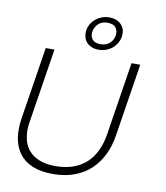

<svg xmlns="http://www.w3.org/2000/svg" viewBox="-104 -1066 1007 1168"><g transform="rotate(10 400.0 -482.0)"><path d="M301 17Q226 17 174.5 -5Q123 -27 93.5 -67Q64 -107 55 -161Q51 -187 51 -215Q51 -246 56 -280L127 -730H181L109 -273Q104 -244 104 -219Q104 -196 108 -175Q115 -131 140 -99.5Q165 -68 207 -50.5Q249 -33 309 -33Q370 -33 417.5 -50Q465 -67 499.5 -98.5Q534 -130 555 -174.5Q576 -219 585 -273L657 -730H711L640 -280Q630 -215 604 -161Q578 -107 536 -67Q494 -27 435 -5Q376 17 301 17ZM445 -776Q419 -776 400 -784.5Q381 -793 369 -807Q357 -821 353 -840Q350 -852 350 -864Q350 -872 351 -879Q354 -899 364.5 -917.5Q375 -936 391.5 -950Q408 -964 429.5 -972.5Q451 -981 477 -981Q503 -981 522 -972.5Q541 -964 553 -950Q565 -936 570 -918Q572 -907 572 -896Q572 -888 571 -879Q568 -859 557.5 -840Q547 -821 531 -807Q515 -793 493 -784.5Q471 -776 445 -776ZM450 -811Q486 -811 507.5 -831Q529 -851 533 -879Q534 -886 534 -893Q534 -912 523 -927Q508 -947 472 -947Q436 -947 415 -927Q394 -907 389 -879Q388 -872 388 -866Q388 -846 399 -831Q414 -811 450 -811Z"/></g></svg>

Font: Sora ExtraLight
Style: Italic
Weight: 200
Designer: Jonathan Barnbrook, Juli√°n Moncada
Version: Version 1.000